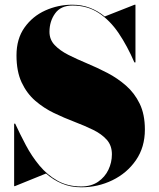

<svg xmlns="http://www.w3.org/2000/svg" viewBox="-20 -780 674 815"><path d="M325 15Q279.5 15 242.2 -1Q205 -17 175.5 -43.5L43.5 10H40V-255H44.5Q65 -210.5 89.8 -163.8Q114.5 -117 147.5 -77.2Q180.5 -37.5 224 -13Q267.5 11.5 324.5 11.5Q367.5 11.5 396.5 -8.5Q425.5 -28.5 440.2 -59.5Q455 -90.5 455 -125Q455 -162.5 433 -187Q411 -211.5 375 -229Q339 -246.5 295.8 -263Q252.5 -279.5 209.2 -300.2Q166 -321 130 -352Q94 -383 72 -429.8Q50 -476.5 50 -545Q50 -615 84 -663Q118 -711 172.2 -735.5Q226.5 -760 287 -760Q327 -760 361.2 -747Q395.5 -734 424.5 -710L551.5 -760H555V-515H550.5Q520.5 -584.5 483.8 -639Q447 -693.5 399 -725Q351 -756.5 287.5 -756.5Q238 -756.5 214 -723Q190 -689.5 190 -645Q190 -612 212 -588.8Q234 -565.5 270 -547.2Q306 -529 349.2 -511Q392.5 -493 435.8 -470.5Q479 -448 515 -416.5Q551 -385 573 -339.8Q595 -294.5 595 -230Q595 -155 557 -100Q519 -45 457.2 -15Q395.5 15 325 15Z"/></svg>

Font: Bodoni Moda 48pt Black
Style: Regular
Weight: 900
Designer: Owen Earl
Foundry: indestructible type
Version: Version 2.004